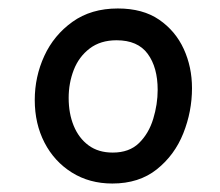

<svg xmlns="http://www.w3.org/2000/svg" viewBox="-20 -901 520 453"><path d="M245 -468Q191 -468 149.5 -494Q108 -520 85 -564.5Q62 -609 62 -665Q62 -720 84.5 -769Q107 -818 151 -849.5Q195 -881 258 -881Q317 -881 355.5 -854.5Q394 -828 413.5 -785.5Q433 -743 433 -693Q433 -638 412.5 -586.5Q392 -535 350 -501.5Q308 -468 245 -468ZM246 -541Q285 -541 308 -563.5Q331 -586 341.5 -620.5Q352 -655 352 -689Q352 -742 328.5 -774Q305 -806 255 -806Q217 -806 191.5 -786.5Q166 -767 154 -736Q142 -705 142 -670Q142 -633 154 -604Q166 -575 189 -558Q212 -541 246 -541Z"/></svg>

Font: Playpen Sans Hebrew
Style: Regular
Weight: 400
Designer: Tom Grace, Laura Meseguer, Veronika Burian, José Scaglione
Foundry: TypeTogether
Version: Version 2.000